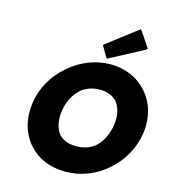

<svg xmlns="http://www.w3.org/2000/svg" viewBox="-161 -1292 1302 1445"><g transform="rotate(15 490.0 -569.5)"><path d="M576 -642C635 -642 676 -624 707 -593C745 -549 757 -481 747 -413C737 -345 708 -278 658 -233C622 -203 573 -184 512 -184C450 -184 407 -203 378 -233C340 -278 330 -345 340 -413C349 -480 380 -546 431 -592C469 -623 517 -642 576 -642ZM191 -103 198 -95C263 -22 361 22 483 22C602 22 712 -22 798 -96L806 -103C895 -180 959 -290 976 -413C993 -535 960 -643 893 -720L887 -727C821 -802 721 -847 605 -847C490 -847 379 -802 290 -727L281 -719C192 -642 128 -534 111 -413C94 -290 124 -181 191 -103ZM510 -972 557 -891 566 -881 831 -1021 844 -1032 765 -1150 755 -1161 521 -982Z"/></g></svg>

Font: Hussar Woodtype
Style: UltraObl
Weight: 900
Foundry: Cannot Into Space Fonts
Version: Version 1.07